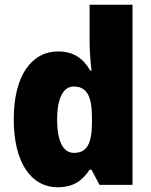

<svg xmlns="http://www.w3.org/2000/svg" viewBox="-20 -780 639 810"><path d="M223 10C291 10 328 -19 358 -64H366L400 0H539V-760H358V-603C358 -566 362 -518 366 -482H361C332 -532 291 -563 226 -563C113 -563 38 -461 38 -277C38 -93 112 10 223 10ZM292 -135C249 -135 221 -179 221 -276C221 -370 249 -415 291 -415C349 -415 368 -370 368 -282V-261C367 -174 347 -135 292 -135Z"/></svg>

Font: Noto Sans Sinhala SemiCondensed Black
Style: Regular
Weight: 900
Width: 4
Designer: Jelle Bosma - Monotype Design Team
Foundry: Monotype Imaging Inc.
Version: Version 2.006